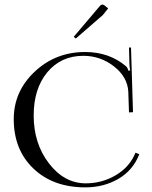

<svg xmlns="http://www.w3.org/2000/svg" viewBox="-20 -810 663 838"><path d="M310.5 -641.6 301.8 -649.4 417 -785.2Q420.9 -790 426.8 -790Q431.6 -790 436.5 -786.1L452.1 -773.4L428.7 -744.1ZM40 -290Q40 -411.1 131.3 -497.1Q222.7 -583 351.6 -583Q457 -583 530.3 -520.5Q537.1 -513.7 541 -501L547.9 -502.9Q545.9 -512.7 544.9 -531.2L543 -602.5H551.8L560.5 -320.3L543 -319.3L540 -410.2Q536.1 -474.6 477.1 -520.5Q418 -566.4 343.8 -566.4Q246.1 -566.4 186.5 -494.6Q127 -422.9 127 -305.7Q127 -183.6 193.8 -96.7Q260.7 -9.8 354.5 -9.8Q425.8 -9.8 486.3 -45.9Q546.9 -82 571.3 -143.6L587.9 -136.7Q560.5 -66.4 496.6 -29.3Q432.6 7.8 352.5 7.8Q211.9 7.8 126 -74.2Q40 -156.2 40 -290Z"/></svg>

Font: FoglihtenNo07
Style: Regular
Weight: 500
Designer: gluk (gluksza@wp.pl)
Foundry: gluk (gluksza@wp.pl)
Version: Version 0.871